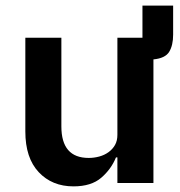

<svg xmlns="http://www.w3.org/2000/svg" viewBox="-20 -650 640 682"><path d="M595 -527Q595 -489 581 -466Q567 -443 525 -439V0H397V-91H392Q375 -49 339.5 -18.5Q304 12 241 12Q165 12 117.5 -38.5Q70 -89 70 -183V-516H198V-201Q198 -89 295 -89Q314 -89 332.5 -94Q351 -99 365.5 -109.5Q380 -120 388.5 -135Q397 -150 397 -171V-516H486V-630H595Z"/></svg>

Font: IBM Plex Mono SemiBold
Style: Regular
Weight: 600
Monospace: yes
Designer: Mike Abbink, Paul van der Laan, Pieter van Rosmalen
Foundry: Bold Monday
Version: Version 2.3